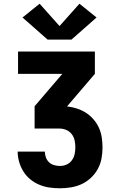

<svg xmlns="http://www.w3.org/2000/svg" viewBox="-20 -807 640 1032"><path d="M302 205Q274 205 246 201Q218 197 191.5 186Q165 175 143 157Q121 139 106 115Q91 91 83 63.5Q75 36 75 8H221Q221 23 226.5 38.5Q232 54 243.5 65Q255 76 270.5 80.5Q286 85 302 85Q321 85 338 77.5Q355 70 366 55Q377 40 381 22Q385 4 385 -15Q385 -34 381 -52.5Q377 -71 365.5 -86Q354 -101 336.5 -108.5Q319 -116 300 -116H166V-236L315 -410H77V-530H490V-410L341 -236V-235Q368 -232 394 -223.5Q420 -215 442.5 -200.5Q465 -186 483 -165Q501 -144 512 -119.5Q523 -95 527 -68Q531 -41 531 -14Q531 16 525.5 45.5Q520 75 505.5 101.5Q491 128 468.5 149Q446 170 419 182.5Q392 195 362 200Q332 205 302 205ZM236 -594 101 -713 193 -787 300 -667 407 -787 499 -713 364 -594Z"/></svg>

Font: Iosevka Curly Heavy Extended
Style: Regular
Weight: 900
Width: 7
Monospace: yes
Designer: Belleve Invis
Foundry: Belleve Invis
Version: Version 11.1.0; ttfautohint (v1.8.3)